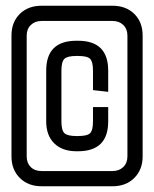

<svg xmlns="http://www.w3.org/2000/svg" viewBox="-20 -649 537 669"><path d="M125 0Q78 0 49 -29Q20 -58 20 -104V-525Q20 -572 49 -600.5Q78 -629 125 -629H372Q419 -629 448 -600.5Q477 -572 477 -525V-104Q477 -58 448 -29Q419 0 372 0ZM125 -53H372Q395 -53 409.5 -67Q424 -81 424 -104V-525Q424 -548 409.5 -562Q395 -576 372 -576H125Q102 -576 87.5 -562Q73 -548 73 -525V-104Q73 -81 87 -67Q101 -53 125 -53ZM357 -329 304 -335V-403Q304 -434 294 -444Q284 -454 252 -454H246Q215 -454 204.5 -444Q194 -434 194 -403V-226Q194 -195 204.5 -185Q215 -175 246 -175H252Q284 -175 294 -185Q304 -195 304 -226V-276H357V-226Q357 -122 252 -122H246Q197 -122 169 -149.5Q141 -177 141 -226V-403Q141 -507 246 -507H252Q357 -507 357 -403Z"/></svg>

Font: Karantina Light
Style: Regular
Weight: 300
Designer: Rony Koch
Foundry: Rony Koch
Version: Version 1.000; ttfautohint (v1.8.3)